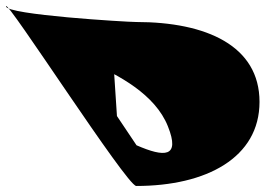

<svg xmlns="http://www.w3.org/2000/svg" viewBox="-85 -979 881 637"><path d="M303 -594C303 -598 285 -868 285 -868V-818C271 -833 250 -844 227 -844C185 -844 215 -811 215 -771C307 -731 430 -666 472 -560C514 -455 460 -457 368 -497ZM-65 -958C-65 -986 336 -362 367 -362C600 -362 776 -456 776 -641C776 -827 600 -906 367 -906C336 -906 -65 -930 -65 -958Z"/></svg>

Font: PlasticEraser
Style: Regular
Weight: 400
Foundry: Cannot Into Space Fonts
Version: Version 0.43